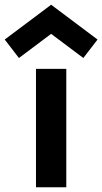

<svg xmlns="http://www.w3.org/2000/svg" viewBox="-92 -791 432 811"><path d="M60 -500H188V0H60ZM-72 -624 124 -771 320 -624 260 -546 124 -648 -12 -546Z"/></svg>

Font: NT Somic Bold
Style: Regular
Weight: 700
Designer: Ravid Balaliev — lead type designer, mastering
Michael Voronin — secret advisor, marketing
Ivan Kovalenko — best boy
Foundry: NT Type
Version: Version 0.7